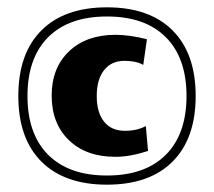

<svg xmlns="http://www.w3.org/2000/svg" viewBox="-20 -680 584 524"><path d="M451 -239Q388 -176 272 -176Q156 -176 93 -239Q30 -302 30 -418Q30 -534 93 -597Q156 -660 272 -660Q388 -660 451 -597Q514 -534 514 -418Q514 -302 451 -239ZM111.5 -257.5Q168 -201 272 -201Q376 -201 432.5 -257.5Q489 -314 489 -418Q489 -522 432.5 -578.5Q376 -635 272 -635Q168 -635 111.5 -578.5Q55 -522 55 -418Q55 -314 111.5 -257.5ZM295 -252Q215 -252 168 -297.5Q121 -343 121 -419Q121 -495 168.5 -540Q216 -585 295 -585Q333 -585 381 -573L371 -503Q351 -514 320 -514Q284 -514 264 -488.5Q244 -463 244 -418Q244 -373 264 -348Q284 -323 321 -323Q354 -323 378 -336L384 -268Q335 -252 295 -252Z"/></svg>

Font: Arapey Black
Style: Regular
Weight: 900
Designer: Eduardo Rodriguez Tunni
Foundry: Eduardo Rodriguez Tunni
Version: Version 4.000